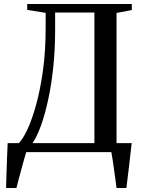

<svg xmlns="http://www.w3.org/2000/svg" viewBox="-20 -763 718 963"><path d="M10.5 180Q11.5 145.5 12.5 108.2Q13.5 71 15.2 32.2Q17 -6.5 18.5 -45H74Q93.5 -63 116.8 -112.2Q140 -161.5 161 -236.8Q182 -312 195.5 -410Q209 -508 209 -623.5V-698.5L116.5 -713.5V-743H641V-712.5L564.5 -698V-45H640.5Q638 -24 635.5 -1.5Q633 21 630.2 44.2Q627.5 67.5 624.8 90.8Q622 114 619.2 136.5Q616.5 159 614 180H564.5Q562 158.5 558.5 133.8Q555 109 551.5 84.2Q548 59.5 544.8 37.5Q541.5 15.5 538.5 0H111.5Q107 14.5 100.5 37.8Q94 61 86.8 87.5Q79.5 114 73 138.5Q66.5 163 62.5 180ZM143 -45H453.5V-700H256.5V-612Q256.5 -513.5 247 -424.5Q237.5 -335.5 221.2 -261Q205 -186.5 184.8 -131.2Q164.5 -76 143 -45Z"/></svg>

Font: Merriweather 96pt
Style: Regular
Weight: 400
Version: Version 2.100